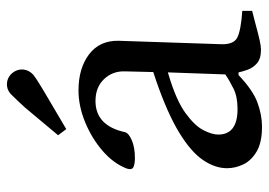

<svg xmlns="http://www.w3.org/2000/svg" viewBox="-133 -648 791 565"><g transform="rotate(-90 262.5 -365.5)"><path d="M172 10Q126 10 99.5 -5.5Q73 -21 61.5 -44.5Q50 -68 50 -93Q50 -128 74 -163.5Q98 -199 154.5 -233.5Q211 -268 306 -301L333 -310L335 -394Q336 -430 312 -455Q288 -480 248 -480Q175 -480 156 -393Q153 -382 132 -373Q111 -364 80 -364Q62 -364 53 -368.5Q44 -373 49 -388Q64 -427 101 -459Q138 -491 185.5 -510.5Q233 -530 279 -530Q344 -530 385 -499Q426 -468 425 -412L415 -113Q413 -74 434 -63Q455 -52 513 -48V-19L478 -10Q445 -1 427 3Q409 7 399 7Q372 7 358.5 -5Q345 -17 339.5 -33Q334 -49 332 -59H324Q280 -17 243.5 -3.5Q207 10 172 10ZM224 -62Q260 -62 283.5 -73.5Q307 -85 326 -98L332 -267L322 -264Q249 -242 212 -215Q175 -188 162 -162.5Q149 -137 149 -119Q149 -62 224 -62ZM165 -566 147 -590 229 -688Q240 -700 249.5 -710Q259 -720 269 -730Q283 -742 300.5 -740.5Q318 -739 330 -725Q342 -710 340.5 -693Q339 -676 325 -663Q313 -654 301.5 -647Q290 -640 277 -632Z"/></g></svg>

Font: Hedvig Letters Serif 14pt
Style: Regular
Weight: 400
Designer: Alexander Örn & Tor Weibull
Foundry: Kanon Foundry
Version: Version 1.000; ttfautohint (v1.8.4.7-5d5b)